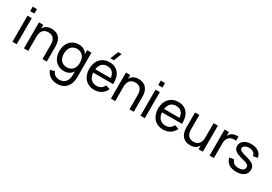

<svg xmlns="http://www.w3.org/2000/svg" viewBox="46 -1991 4890 3448"><g transform="rotate(30 2491.0 -267.0)"><path d="M80 -635.5V-727.5H169V-635.5ZM80 0V-540H169V0Z M703 -297Q703 -342 692.8 -374.8Q682.5 -407.5 663.2 -428.8Q644 -450 617 -460.2Q590 -470.5 556.5 -470.5Q523.5 -470.5 496 -460.2Q468.5 -450 448.8 -428.8Q429 -407.5 418.2 -374.8Q407.5 -342 407.5 -297V0H318.5V-540H407.5V-462Q417 -480.5 431.2 -497.5Q445.5 -514.5 466 -527.2Q486.5 -540 513.5 -547.5Q540.5 -555 575.5 -555Q624.5 -555 664.2 -540.5Q704 -526 732.5 -496Q761 -466 776.5 -420.2Q792 -374.5 792 -312V0H703Z M1137.5 -555Q1203 -555 1247.2 -529.8Q1291.5 -504.5 1318 -458.5V-540H1407V-29Q1407 33 1390.2 85.2Q1373.5 137.5 1341 175.2Q1308.5 213 1260.5 234Q1212.5 255 1150 255Q1108 255 1071.2 245Q1034.5 235 1004.2 215.2Q974 195.5 951.2 166.5Q928.5 137.5 914 99.5L1004 76Q1022.5 122.5 1059.8 146.5Q1097 170.5 1150 170.5Q1191.5 170.5 1222.8 156Q1254 141.5 1275.2 115.2Q1296.5 89 1307.2 52Q1318 15 1318 -30V-101.5Q1291.5 -55 1247 -30Q1202.5 -5 1137.5 -5Q1083.5 -5 1038.2 -24.5Q993 -44 960.5 -79.8Q928 -115.5 910 -166.2Q892 -217 892 -279.5Q892 -343 910.2 -394Q928.5 -445 961 -480.8Q993.5 -516.5 1038.5 -535.8Q1083.5 -555 1137.5 -555ZM1152.5 -89.5Q1192 -89.5 1222.8 -103Q1253.5 -116.5 1274.8 -141.2Q1296 -166 1307 -201Q1318 -236 1318 -279.5Q1318 -324.5 1306.5 -359.8Q1295 -395 1273.5 -419.8Q1252 -444.5 1221.2 -457.5Q1190.5 -470.5 1152.5 -470.5Q1113.5 -470.5 1082.8 -457Q1052 -443.5 1030.5 -418.8Q1009 -394 997.8 -358.5Q986.5 -323 986.5 -279.5Q986.5 -235 998 -199.8Q1009.5 -164.5 1031 -140Q1052.5 -115.5 1083.2 -102.5Q1114 -89.5 1152.5 -89.5Z M1751.5 -622.5 1817 -787.5H1889.5L1824 -622.5ZM1779 -68.5Q1835 -68.5 1872 -93Q1909 -117.5 1931.5 -163.5L2017.5 -135Q1985.5 -62.5 1923.8 -23.8Q1862 15 1779 15Q1720 15 1671.5 -5.5Q1623 -26 1588.8 -63.2Q1554.5 -100.5 1535.8 -153Q1517 -205.5 1517 -270Q1517 -335 1535.5 -387.8Q1554 -440.5 1588.2 -477.5Q1622.5 -514.5 1670.5 -534.8Q1718.5 -555 1777 -555Q1839 -555 1887 -533.5Q1935 -512 1967 -472Q1999 -432 2014.2 -374.5Q2029.5 -317 2026.5 -245H1612.5Q1615.5 -203 1628.2 -170.2Q1641 -137.5 1662.5 -115Q1684 -92.5 1713.2 -80.5Q1742.5 -68.5 1779 -68.5ZM1934 -316.5Q1928 -392.5 1887.5 -433.2Q1847 -474 1777 -474Q1708 -474 1666.2 -433Q1624.5 -392 1614.5 -316.5Z M2506.5 -297Q2506.5 -342 2496.2 -374.8Q2486 -407.5 2466.8 -428.8Q2447.5 -450 2420.5 -460.2Q2393.5 -470.5 2360 -470.5Q2327 -470.5 2299.5 -460.2Q2272 -450 2252.2 -428.8Q2232.5 -407.5 2221.8 -374.8Q2211 -342 2211 -297V0H2122V-540H2211V-462Q2220.5 -480.5 2234.8 -497.5Q2249 -514.5 2269.5 -527.2Q2290 -540 2317 -547.5Q2344 -555 2379 -555Q2428 -555 2467.8 -540.5Q2507.5 -526 2536 -496Q2564.5 -466 2580 -420.2Q2595.5 -374.5 2595.5 -312V0H2506.5Z M2735.5 -635.5V-727.5H2824.5V-635.5ZM2735.5 0V-540H2824.5V0Z M3206.5 -68.5Q3262.5 -68.5 3299.5 -93Q3336.5 -117.5 3359 -163.5L3445 -135Q3413 -62.5 3351.2 -23.8Q3289.5 15 3206.5 15Q3147.5 15 3099 -5.5Q3050.5 -26 3016.2 -63.2Q2982 -100.5 2963.2 -153Q2944.5 -205.5 2944.5 -270Q2944.5 -335 2963 -387.8Q2981.5 -440.5 3015.8 -477.5Q3050 -514.5 3098 -534.8Q3146 -555 3204.5 -555Q3266.5 -555 3314.5 -533.5Q3362.5 -512 3394.5 -472Q3426.5 -432 3441.8 -374.5Q3457 -317 3454 -245H3040Q3043 -203 3055.8 -170.2Q3068.5 -137.5 3090 -115Q3111.5 -92.5 3140.8 -80.5Q3170 -68.5 3206.5 -68.5ZM3361.5 -316.5Q3355.5 -392.5 3315 -433.2Q3274.5 -474 3204.5 -474Q3135.5 -474 3093.8 -433Q3052 -392 3042 -316.5Z M3644 -243.5Q3644 -198.5 3654.2 -165.8Q3664.5 -133 3683.8 -111.5Q3703 -90 3730 -79.8Q3757 -69.5 3790.5 -69.5Q3824 -69.5 3851.5 -79.8Q3879 -90 3898.5 -111.2Q3918 -132.5 3928.8 -165.5Q3939.5 -198.5 3939.5 -243.5V-540H4028.5V0H3939.5V-78Q3930 -59.5 3915.8 -42.5Q3901.5 -25.5 3881 -12.8Q3860.5 0 3833.5 7.5Q3806.5 15 3771.5 15Q3723 15 3683 0.5Q3643 -14 3614.5 -44Q3586 -74 3570.5 -119.8Q3555 -165.5 3555 -228V-540H3644Z M4446.5 -468Q4438 -469.5 4428 -470Q4418 -470.5 4406 -470.5Q4373 -470.5 4345.5 -460.2Q4318 -450 4298.2 -428.8Q4278.5 -407.5 4267.8 -374.8Q4257 -342 4257 -297V0H4168V-540H4257V-462Q4266.5 -480.5 4280.8 -497.5Q4295 -514.5 4315.5 -527.2Q4336 -540 4363 -547.5Q4390 -555 4425 -555Q4430.5 -555 4435.8 -555Q4441 -555 4446.5 -554.5Z M4726.5 14.5Q4629.5 14.5 4569.5 -26Q4509.5 -66.5 4491.5 -146L4583.5 -161.5Q4596.5 -113 4632.8 -89Q4669 -65 4728 -65Q4785 -65 4817.5 -87Q4850 -109 4850 -149.5Q4850 -160.5 4847.5 -169.8Q4845 -179 4839 -187Q4833 -195 4822.5 -201.8Q4812 -208.5 4796 -214.5Q4781.5 -220 4757.5 -227.2Q4733.5 -234.5 4702 -243Q4661 -254 4625.5 -266.5Q4590 -279 4564 -296.8Q4538 -314.5 4523.2 -339.2Q4508.5 -364 4508.5 -399.5Q4508.5 -434 4523.8 -462.5Q4539 -491 4566.8 -511.8Q4594.5 -532.5 4633 -543.8Q4671.5 -555 4718 -555Q4763 -555 4801.5 -543.8Q4840 -532.5 4868.8 -512Q4897.5 -491.5 4916 -462.2Q4934.5 -433 4939.5 -397L4848.5 -380.5Q4845.5 -403 4834.5 -420.5Q4823.5 -438 4806.2 -450.5Q4789 -463 4765.8 -469.5Q4742.5 -476 4714.5 -476Q4690 -476 4668.5 -470.5Q4647 -465 4631.5 -455.2Q4616 -445.5 4607 -431.8Q4598 -418 4598 -402Q4598 -384.5 4608.2 -372.2Q4618.5 -360 4634.8 -351.5Q4651 -343 4670.8 -336.8Q4690.5 -330.5 4710 -325Q4734.5 -318 4761.2 -309.8Q4788 -301.5 4814.5 -293Q4848.5 -282 4872.8 -268.5Q4897 -255 4912.2 -237.8Q4927.5 -220.5 4934.5 -199.5Q4941.5 -178.5 4941.5 -152.5Q4941.5 -113.5 4926.8 -82.8Q4912 -52 4884.2 -30.2Q4856.5 -8.5 4816.5 3Q4776.5 14.5 4726.5 14.5Z"/></g></svg>

Font: Vela Sans Med
Style: Regular
Weight: 500
Designer: Principal design: Mikhail Sharanda - project Manrope.
Design modification: Ravid Balaliev
Foundry: Mikhail Sharanda
Version: Version 1.001